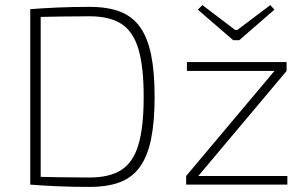

<svg xmlns="http://www.w3.org/2000/svg" viewBox="-20 -726 1202 755"><path d="M332 -699Q403 -699 451.5 -680.5Q500 -662 530 -620.5Q560 -579 574 -511.5Q588 -444 588 -345Q588 -247 574 -179Q560 -111 530 -69.5Q500 -28 451.5 -9.5Q403 9 332 9Q265 9 207.5 6.5Q150 4 99 0L118 -31Q165 -30 217 -29Q269 -28 332 -28Q411 -28 457.5 -58Q504 -88 524.5 -157.5Q545 -227 545 -345Q545 -463 524.5 -532.5Q504 -602 457.5 -632Q411 -662 332 -662Q269 -662 217 -661Q165 -660 116 -659L99 -690Q150 -694 208 -696.5Q266 -699 332 -699ZM140 -690V0H99V-690ZM1060 -448 1107 -447 759 -33 712 -34ZM1110 -34V0H712V-34ZM1107 -482V-447H715V-482ZM1043 -706 1059 -688 921 -568H897L758 -688L776 -706L905 -608H913Z"/></svg>

Font: Exo 2 ExtraLight
Style: Regular
Weight: 250
Designer: Natanael Gama
Foundry: Natanael Gama
Version: Version 2.010